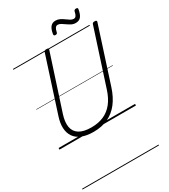

<svg xmlns="http://www.w3.org/2000/svg" viewBox="-391 -1410 1832 2083"><g transform="rotate(-30 525.0 -368.0)"><path d="M419 19Q332 19 273 -5.5Q214 -30 183.5 -75Q153 -120 150 -183Q147 -246 172 -321L390 -996Q393 -1006 400 -1010.5Q407 -1015 423 -1015Q437 -1015 443.5 -1010.5Q450 -1006 446 -995L225 -316Q197 -229 207.5 -166Q218 -103 271.5 -69Q325 -35 423 -35Q511 -35 578.5 -65Q646 -95 694 -156Q742 -217 771 -309L994 -996Q997 -1006 1003.5 -1010.5Q1010 -1015 1026 -1015Q1055 -1015 1049 -995L826 -305Q791 -197 734.5 -125Q678 -53 599.5 -17Q521 19 419 19ZM584 -1098Q562 -1098 565 -1120Q574 -1177 597 -1205.5Q620 -1234 661 -1234Q690 -1234 715 -1221.5Q740 -1209 762 -1192.5Q784 -1176 804.5 -1163.5Q825 -1151 845 -1151Q863 -1151 874 -1166.5Q885 -1182 892 -1216Q896 -1236 920 -1236Q933 -1236 937.5 -1231Q942 -1226 940 -1215Q930 -1157 907.5 -1129Q885 -1101 842 -1101Q813 -1101 788.5 -1113.5Q764 -1126 742 -1142Q720 -1158 699.5 -1170.5Q679 -1183 659 -1183Q641 -1183 629.5 -1167.5Q618 -1152 611 -1118Q609 -1107 602.5 -1102.5Q596 -1098 584 -1098ZM0 490H958V500H0ZM0 -20H958V0H0ZM0 -505H958V-500H0ZM0 -1010H958V-1000H0Z"/></g></svg>

Font: Playwrite AU TAS Guides
Style: Regular
Weight: 400
Designer: Veronika Burian, José Scaglione
Foundry: TypeTogether
Version: Version 1.003